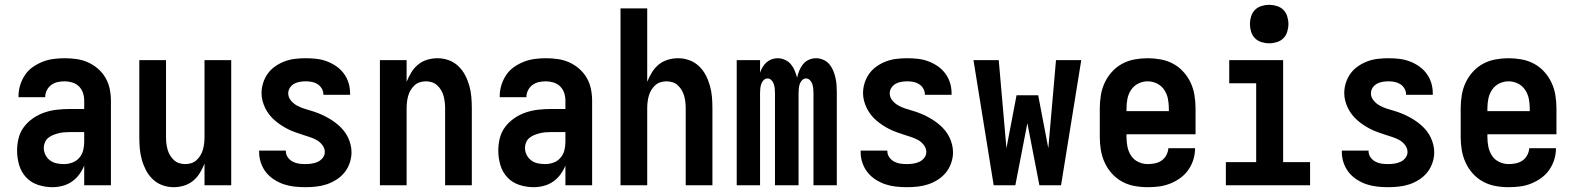

<svg xmlns="http://www.w3.org/2000/svg" viewBox="-20 -770 6540 798"><path d="M198 8Q168 8 138.5 -1.5Q109 -11 88.5 -33Q68 -55 59.5 -84.5Q51 -114 51 -144Q51 -171 57.5 -196.5Q64 -222 80 -243Q96 -264 118 -279Q140 -294 165 -302.5Q190 -311 216.5 -314Q243 -317 269 -317H330V-351Q330 -368 325 -383.5Q320 -399 308.5 -410.5Q297 -422 281 -427Q265 -432 249 -432Q234 -432 220 -429Q206 -426 194 -417.5Q182 -409 175 -395.5Q168 -382 168 -368V-366H57V-371Q57 -394 64 -416.5Q71 -439 84 -458.5Q97 -478 116.5 -491.5Q136 -505 157.5 -513.5Q179 -522 202.5 -525Q226 -528 249 -528Q274 -528 298.5 -524.5Q323 -521 345.5 -511Q368 -501 387 -484.5Q406 -468 418.5 -446.5Q431 -425 436 -400.5Q441 -376 441 -351V0H330V-82Q322 -62 309 -44.5Q296 -27 278.5 -15Q261 -3 240 2.5Q219 8 198 8ZM246 -88Q263 -88 280 -94Q297 -100 309 -113.5Q321 -127 325.5 -144.5Q330 -162 330 -180V-221H269Q257 -221 245.5 -220Q234 -219 222.5 -216Q211 -213 200 -208.5Q189 -204 180 -196.5Q171 -189 166.5 -178Q162 -167 162 -155Q162 -140 169 -126Q176 -112 188.5 -103Q201 -94 216 -91Q231 -88 246 -88Z M702 8Q678 8 655.5 0Q633 -8 615.5 -24.5Q598 -41 587 -62Q576 -83 569.5 -106Q563 -129 561 -152.5Q559 -176 559 -200V-520H670V-200Q670 -187 671.5 -174Q673 -161 676.5 -148.5Q680 -136 686.5 -125Q693 -114 702.5 -105Q712 -96 724.5 -92Q737 -88 750 -88Q763 -88 775.5 -92Q788 -96 797.5 -105Q807 -114 813.5 -125Q820 -136 823.5 -148.5Q827 -161 828.5 -174Q830 -187 830 -200V-520H941V0H830V-90Q822 -70 810.5 -51Q799 -32 782.5 -18.5Q766 -5 745 1.5Q724 8 702 8Z M1249 8Q1226 8 1203.5 5.5Q1181 3 1160 -4Q1139 -11 1119.5 -23.5Q1100 -36 1086 -53.5Q1072 -71 1064.5 -93Q1057 -115 1057 -137V-144H1168V-142Q1168 -128 1176 -116.5Q1184 -105 1196 -98.5Q1208 -92 1221.5 -90Q1235 -88 1249 -88Q1262 -88 1275.5 -90Q1289 -92 1301 -97.5Q1313 -103 1321.5 -114Q1330 -125 1330 -138Q1330 -154 1319.5 -167.5Q1309 -181 1295 -188.5Q1281 -196 1265.5 -201Q1250 -206 1234.5 -211Q1219 -216 1204 -221.5Q1189 -227 1174.5 -234.5Q1160 -242 1146.5 -251Q1133 -260 1121 -270.5Q1109 -281 1099 -294Q1089 -307 1082 -321.5Q1075 -336 1071 -351.5Q1067 -367 1067 -383Q1067 -405 1074 -426.5Q1081 -448 1094 -465.5Q1107 -483 1125.5 -495.5Q1144 -508 1164.5 -515.5Q1185 -523 1207 -525.5Q1229 -528 1251 -528Q1273 -528 1295 -525.5Q1317 -523 1337.5 -515.5Q1358 -508 1376.5 -495.5Q1395 -483 1408.5 -465Q1422 -447 1428.5 -426Q1435 -405 1435 -383V-376H1324V-378Q1324 -391 1317 -402.5Q1310 -414 1299.5 -420.5Q1289 -427 1276.5 -429.5Q1264 -432 1251 -432Q1239 -432 1226.5 -430Q1214 -428 1203 -422Q1192 -416 1185 -405.5Q1178 -395 1178 -382Q1178 -366 1188.5 -353Q1199 -340 1213 -332Q1227 -324 1242.5 -319Q1258 -314 1273.5 -309.5Q1289 -305 1304 -299Q1319 -293 1333.5 -285.5Q1348 -278 1361.5 -269Q1375 -260 1387 -249.5Q1399 -239 1409 -226.5Q1419 -214 1426 -199.5Q1433 -185 1437 -169Q1441 -153 1441 -137Q1441 -115 1433.5 -93Q1426 -71 1412 -53.5Q1398 -36 1378.5 -23.5Q1359 -11 1338 -4Q1317 3 1294.5 5.5Q1272 8 1249 8Z M1559 0V-520H1670V-430Q1678 -450 1689.5 -469Q1701 -488 1717.5 -501.5Q1734 -515 1755 -521.5Q1776 -528 1798 -528Q1822 -528 1844.5 -520Q1867 -512 1884.5 -495.5Q1902 -479 1913 -458Q1924 -437 1930.5 -414Q1937 -391 1939 -367.5Q1941 -344 1941 -320V0H1830V-320Q1830 -333 1828.5 -346Q1827 -359 1823.5 -371.5Q1820 -384 1813.5 -395Q1807 -406 1797.5 -415Q1788 -424 1775.5 -428Q1763 -432 1750 -432Q1737 -432 1724.5 -428Q1712 -424 1702.5 -415Q1693 -406 1686.5 -395Q1680 -384 1676.5 -371.5Q1673 -359 1671.5 -346Q1670 -333 1670 -320V0Z M2198 8Q2168 8 2138.5 -1.5Q2109 -11 2088.5 -33Q2068 -55 2059.5 -84.5Q2051 -114 2051 -144Q2051 -171 2057.5 -196.5Q2064 -222 2080 -243Q2096 -264 2118 -279Q2140 -294 2165 -302.5Q2190 -311 2216.5 -314Q2243 -317 2269 -317H2330V-351Q2330 -368 2325 -383.5Q2320 -399 2308.5 -410.5Q2297 -422 2281 -427Q2265 -432 2249 -432Q2234 -432 2220 -429Q2206 -426 2194 -417.5Q2182 -409 2175 -395.5Q2168 -382 2168 -368V-366H2057V-371Q2057 -394 2064 -416.5Q2071 -439 2084 -458.5Q2097 -478 2116.5 -491.5Q2136 -505 2157.5 -513.5Q2179 -522 2202.5 -525Q2226 -528 2249 -528Q2274 -528 2298.5 -524.5Q2323 -521 2345.5 -511Q2368 -501 2387 -484.5Q2406 -468 2418.5 -446.5Q2431 -425 2436 -400.5Q2441 -376 2441 -351V0H2330V-82Q2322 -62 2309 -44.5Q2296 -27 2278.5 -15Q2261 -3 2240 2.5Q2219 8 2198 8ZM2246 -88Q2263 -88 2280 -94Q2297 -100 2309 -113.5Q2321 -127 2325.5 -144.5Q2330 -162 2330 -180V-221H2269Q2257 -221 2245.5 -220Q2234 -219 2222.5 -216Q2211 -213 2200 -208.5Q2189 -204 2180 -196.5Q2171 -189 2166.5 -178Q2162 -167 2162 -155Q2162 -140 2169 -126Q2176 -112 2188.5 -103Q2201 -94 2216 -91Q2231 -88 2246 -88Z M2559 0V-735H2670V-430Q2678 -450 2689.5 -469Q2701 -488 2717.5 -501.5Q2734 -515 2755 -521.5Q2776 -528 2798 -528Q2822 -528 2844.5 -520Q2867 -512 2884.5 -495.5Q2902 -479 2913 -458Q2924 -437 2930.5 -414Q2937 -391 2939 -367.5Q2941 -344 2941 -320V0H2830V-320Q2830 -333 2828.5 -346Q2827 -359 2823.5 -371.5Q2820 -384 2813.5 -395Q2807 -406 2797.5 -415Q2788 -424 2775.5 -428Q2763 -432 2750 -432Q2737 -432 2724.5 -428Q2712 -424 2702.5 -415Q2693 -406 2686.5 -395Q2680 -384 2676.5 -371.5Q2673 -359 2671.5 -346Q2670 -333 2670 -320V0Z M3042 0V-520H3139V-468Q3143 -480 3149.5 -491Q3156 -502 3165.5 -510.5Q3175 -519 3187 -523.5Q3199 -528 3212 -528Q3227 -528 3242 -521.5Q3257 -515 3267 -503Q3277 -491 3283 -476.5Q3289 -462 3293 -447Q3296 -462 3302 -476.5Q3308 -491 3317.5 -503Q3327 -515 3341.5 -521.5Q3356 -528 3372 -528Q3387 -528 3402 -521.5Q3417 -515 3427 -503Q3437 -491 3443 -476.5Q3449 -462 3452.5 -446.5Q3456 -431 3457 -415.5Q3458 -400 3458 -384V0H3361V-384Q3361 -393 3360 -402.5Q3359 -412 3356 -421Q3353 -430 3346 -437Q3339 -444 3330 -444Q3321 -444 3314 -437Q3307 -430 3304 -421Q3301 -412 3300 -402.5Q3299 -393 3299 -384V0H3201V-384Q3201 -393 3200 -402.5Q3199 -412 3196 -421Q3193 -430 3186 -437Q3179 -444 3170 -444Q3161 -444 3154 -437Q3147 -430 3144 -421Q3141 -412 3140 -402.5Q3139 -393 3139 -384V0Z M3749 8Q3726 8 3703.5 5.5Q3681 3 3660 -4Q3639 -11 3619.5 -23.5Q3600 -36 3586 -53.5Q3572 -71 3564.5 -93Q3557 -115 3557 -137V-144H3668V-142Q3668 -128 3676 -116.5Q3684 -105 3696 -98.5Q3708 -92 3721.5 -90Q3735 -88 3749 -88Q3762 -88 3775.5 -90Q3789 -92 3801 -97.5Q3813 -103 3821.5 -114Q3830 -125 3830 -138Q3830 -154 3819.5 -167.5Q3809 -181 3795 -188.5Q3781 -196 3765.5 -201Q3750 -206 3734.5 -211Q3719 -216 3704 -221.5Q3689 -227 3674.5 -234.5Q3660 -242 3646.5 -251Q3633 -260 3621 -270.5Q3609 -281 3599 -294Q3589 -307 3582 -321.5Q3575 -336 3571 -351.5Q3567 -367 3567 -383Q3567 -405 3574 -426.5Q3581 -448 3594 -465.5Q3607 -483 3625.5 -495.5Q3644 -508 3664.5 -515.5Q3685 -523 3707 -525.5Q3729 -528 3751 -528Q3773 -528 3795 -525.5Q3817 -523 3837.5 -515.5Q3858 -508 3876.5 -495.5Q3895 -483 3908.5 -465Q3922 -447 3928.5 -426Q3935 -405 3935 -383V-376H3824V-378Q3824 -391 3817 -402.5Q3810 -414 3799.5 -420.5Q3789 -427 3776.5 -429.5Q3764 -432 3751 -432Q3739 -432 3726.5 -430Q3714 -428 3703 -422Q3692 -416 3685 -405.5Q3678 -395 3678 -382Q3678 -366 3688.5 -353Q3699 -340 3713 -332Q3727 -324 3742.5 -319Q3758 -314 3773.5 -309.5Q3789 -305 3804 -299Q3819 -293 3833.5 -285.5Q3848 -278 3861.5 -269Q3875 -260 3887 -249.5Q3899 -239 3909 -226.5Q3919 -214 3926 -199.5Q3933 -185 3937 -169Q3941 -153 3941 -137Q3941 -115 3933.5 -93Q3926 -71 3912 -53.5Q3898 -36 3878.5 -23.5Q3859 -11 3838 -4Q3817 3 3794.5 5.5Q3772 8 3749 8Z M4110 0 4026 -520H4131L4163 -154L4205 -374H4295L4337 -154L4369 -520H4474L4390 0H4300L4250 -258L4200 0Z M4750 8Q4722 8 4695 3Q4668 -2 4644 -15Q4620 -28 4601.5 -48.5Q4583 -69 4571.5 -94Q4560 -119 4555.5 -146Q4551 -173 4551 -200V-320Q4551 -347 4555.5 -374.5Q4560 -402 4571.5 -426.5Q4583 -451 4601.5 -471.5Q4620 -492 4644 -505Q4668 -518 4695.5 -523Q4723 -528 4750 -528Q4777 -528 4804.5 -523Q4832 -518 4856 -505Q4880 -492 4898.5 -471.5Q4917 -451 4928.5 -426.5Q4940 -402 4944.5 -374.5Q4949 -347 4949 -320V-212H4662V-200Q4662 -180 4666 -160Q4670 -140 4681 -123Q4692 -106 4711 -97Q4730 -88 4750 -88Q4765 -88 4780 -91Q4795 -94 4807.5 -102.5Q4820 -111 4827.5 -125Q4835 -139 4836 -154H4947Q4947 -130 4940 -107Q4933 -84 4919 -64Q4905 -44 4885.5 -30Q4866 -16 4843.5 -7Q4821 2 4797.5 5Q4774 8 4750 8ZM4662 -308H4838V-320Q4838 -340 4834 -360Q4830 -380 4818.5 -397Q4807 -414 4788.5 -423Q4770 -432 4750 -432Q4730 -432 4711.5 -423Q4693 -414 4681.5 -397Q4670 -380 4666 -360Q4662 -340 4662 -320Z M5075 0V-96H5201V-424H5089V-520H5313V-96H5425V0ZM5255 -590Q5239 -590 5223 -595Q5207 -600 5196 -611Q5185 -622 5180 -638Q5175 -654 5175 -670Q5175 -686 5180 -702Q5185 -718 5196 -729Q5207 -740 5223 -745Q5239 -750 5255 -750Q5271 -750 5287 -745Q5303 -740 5314 -729Q5325 -718 5330 -702Q5335 -686 5335 -670Q5335 -654 5330 -638Q5325 -622 5314 -611Q5303 -600 5287 -595Q5271 -590 5255 -590Z M5749 8Q5726 8 5703.5 5.5Q5681 3 5660 -4Q5639 -11 5619.5 -23.5Q5600 -36 5586 -53.5Q5572 -71 5564.5 -93Q5557 -115 5557 -137V-144H5668V-142Q5668 -128 5676 -116.5Q5684 -105 5696 -98.5Q5708 -92 5721.5 -90Q5735 -88 5749 -88Q5762 -88 5775.5 -90Q5789 -92 5801 -97.5Q5813 -103 5821.5 -114Q5830 -125 5830 -138Q5830 -154 5819.5 -167.5Q5809 -181 5795 -188.5Q5781 -196 5765.5 -201Q5750 -206 5734.5 -211Q5719 -216 5704 -221.5Q5689 -227 5674.5 -234.5Q5660 -242 5646.5 -251Q5633 -260 5621 -270.5Q5609 -281 5599 -294Q5589 -307 5582 -321.5Q5575 -336 5571 -351.5Q5567 -367 5567 -383Q5567 -405 5574 -426.5Q5581 -448 5594 -465.5Q5607 -483 5625.5 -495.5Q5644 -508 5664.5 -515.5Q5685 -523 5707 -525.5Q5729 -528 5751 -528Q5773 -528 5795 -525.5Q5817 -523 5837.5 -515.5Q5858 -508 5876.5 -495.5Q5895 -483 5908.5 -465Q5922 -447 5928.5 -426Q5935 -405 5935 -383V-376H5824V-378Q5824 -391 5817 -402.5Q5810 -414 5799.5 -420.5Q5789 -427 5776.5 -429.5Q5764 -432 5751 -432Q5739 -432 5726.5 -430Q5714 -428 5703 -422Q5692 -416 5685 -405.5Q5678 -395 5678 -382Q5678 -366 5688.5 -353Q5699 -340 5713 -332Q5727 -324 5742.5 -319Q5758 -314 5773.5 -309.5Q5789 -305 5804 -299Q5819 -293 5833.5 -285.5Q5848 -278 5861.5 -269Q5875 -260 5887 -249.5Q5899 -239 5909 -226.5Q5919 -214 5926 -199.5Q5933 -185 5937 -169Q5941 -153 5941 -137Q5941 -115 5933.5 -93Q5926 -71 5912 -53.5Q5898 -36 5878.5 -23.5Q5859 -11 5838 -4Q5817 3 5794.5 5.5Q5772 8 5749 8Z M6250 8Q6222 8 6195 3Q6168 -2 6144 -15Q6120 -28 6101.5 -48.5Q6083 -69 6071.5 -94Q6060 -119 6055.5 -146Q6051 -173 6051 -200V-320Q6051 -347 6055.5 -374.5Q6060 -402 6071.5 -426.5Q6083 -451 6101.5 -471.5Q6120 -492 6144 -505Q6168 -518 6195.5 -523Q6223 -528 6250 -528Q6277 -528 6304.5 -523Q6332 -518 6356 -505Q6380 -492 6398.5 -471.5Q6417 -451 6428.5 -426.5Q6440 -402 6444.5 -374.5Q6449 -347 6449 -320V-212H6162V-200Q6162 -180 6166 -160Q6170 -140 6181 -123Q6192 -106 6211 -97Q6230 -88 6250 -88Q6265 -88 6280 -91Q6295 -94 6307.5 -102.5Q6320 -111 6327.5 -125Q6335 -139 6336 -154H6447Q6447 -130 6440 -107Q6433 -84 6419 -64Q6405 -44 6385.5 -30Q6366 -16 6343.5 -7Q6321 2 6297.5 5Q6274 8 6250 8ZM6162 -308H6338V-320Q6338 -340 6334 -360Q6330 -380 6318.5 -397Q6307 -414 6288.5 -423Q6270 -432 6250 -432Q6230 -432 6211.5 -423Q6193 -414 6181.5 -397Q6170 -380 6166 -360Q6162 -340 6162 -320Z"/></svg>

Font: Iosevka
Style: Bold
Weight: 700
Monospace: yes
Designer: Belleve Invis
Foundry: Belleve Invis
Version: Version 32.5.0; ttfautohint (v1.8.4)